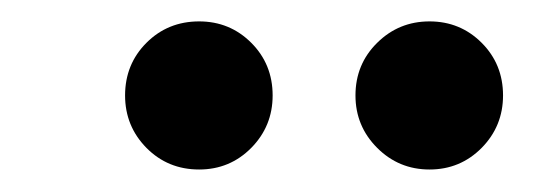

<svg xmlns="http://www.w3.org/2000/svg" viewBox="-20 -790 490 175"><path d="M161.5 -635.5Q133 -635.5 113.5 -655.2Q94 -675 94 -703Q94 -731.5 113.5 -751Q133 -770.5 161.5 -770.5Q189.5 -770.5 209 -751Q228.5 -731.5 228.5 -703Q228.5 -675 209 -655.2Q189.5 -635.5 161.5 -635.5ZM304 -703Q304 -731.5 323.8 -751Q343.5 -770.5 371.5 -770.5Q399.5 -770.5 419 -751Q438.5 -731.5 438.5 -703Q438.5 -675 419 -655.2Q399.5 -635.5 371.5 -635.5Q343.5 -635.5 323.8 -655.2Q304 -675 304 -703Z"/></svg>

Font: League Mono Condensed Medium
Style: Regular
Weight: 500
Width: 1
Designer: Tyler Finck
Foundry: The League of Moveable Type / Tyler Finck
Version: Version 2.210